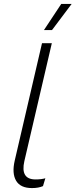

<svg xmlns="http://www.w3.org/2000/svg" viewBox="-20 -950 385 978"><path d="M143 8Q84 8 62 -29.5Q40 -67 55 -132L194 -730H244L104 -129Q83 -36 161 -36Q191 -36 211 -42L199 -2Q176 8 143 8ZM204 -797 292 -930H345L245 -797Z"/></svg>

Font: Work Sans Light
Style: Italic
Weight: 300
Italic angle: -13°
Designer: Wei Huang
Foundry: Wei Huang
Version: Version 2.010; ttfautohint (v1.8.3)